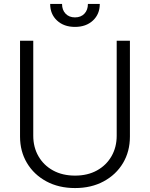

<svg xmlns="http://www.w3.org/2000/svg" viewBox="-20 -932 753 964"><path d="M565.9 -727.5H632.3V-246.1Q632.3 -171.9 597.7 -113.5Q563 -55.2 500.7 -21.5Q438.5 12.2 356.9 12.2Q274.9 12.2 212.6 -21.5Q150.4 -55.2 115.5 -113.5Q80.6 -171.9 80.6 -246.1V-727.5H147V-250.5Q147 -192.9 173.1 -147.5Q199.2 -102.1 246.3 -76.2Q293.5 -50.3 356.9 -50.3Q419.9 -50.3 466.8 -76.2Q513.7 -102.1 539.8 -147.5Q565.9 -192.9 565.9 -250.5ZM356.4 -796.9Q300.8 -796.9 266.4 -828.9Q231.9 -860.8 231.9 -912.1H291.5Q291.5 -881.8 309.3 -863.3Q327.1 -844.7 356.4 -844.7Q386.2 -844.7 403.8 -863.3Q421.4 -881.8 421.4 -912.1H481Q481 -860.8 446.5 -828.9Q412.1 -796.9 356.4 -796.9Z"/></svg>

Font: Inter Tight Light
Style: Regular
Weight: 300
Designer: Rasmus Andersson
Foundry: rsms
Version: Version 3.004